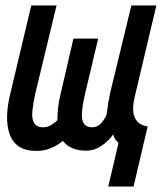

<svg xmlns="http://www.w3.org/2000/svg" viewBox="-20 -542 600 706"><path d="M378 144 416 -17Q409 -22 404 -29.5Q399 -37 396 -48Q387 -34 371.5 -20Q356 -6 337.5 3Q319 12 296 12Q239 12 211 -24Q193 -8 167.5 2.5Q142 13 115 13Q74 13 50 -3Q26 -19 15.5 -48.5Q5 -78 6 -116Q7 -154 18 -198L95 -522H188L110 -199Q102 -162 99 -134.5Q96 -107 105 -90.5Q114 -74 138 -74Q154 -74 167 -81.5Q180 -89 191 -100Q191 -121 193.5 -145Q196 -169 203 -197L250 -400H341L293 -198Q287 -172 283.5 -149Q280 -126 281.5 -109.5Q283 -93 292 -83.5Q301 -74 320 -74Q338 -74 351 -88Q364 -102 372 -120Q375 -145 378 -163.5Q381 -182 385 -200L463 -522H555L481 -210Q476 -190 472 -168.5Q468 -147 470.5 -128Q473 -109 485 -95Q497 -81 523 -77L471 144Z"/></svg>

Font: Ubuntu Sans Mono Medium
Style: Italic
Weight: 500
Italic angle: -13.5°
Monospace: yes
Designer: Dalton Maag Ltd
Foundry: Dalton Maag Ltd
Version: Version 1.006